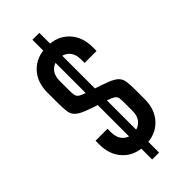

<svg xmlns="http://www.w3.org/2000/svg" viewBox="-292 -913 1077 1077"><g transform="rotate(-45 246.5 -375.0)"><path d="M272 100H217V-850H272ZM247 16Q165.5 16 116.2 -35Q67 -86 67 -169V-199H162V-169Q162 -128.5 185 -103.8Q208 -79 247 -79Q286 -79 309 -103.8Q332 -128.5 332 -169V-232Q332 -255 330.5 -268.2Q329 -281.5 321.5 -289.5Q314 -297.5 296.5 -304.8Q279 -312 247 -322Q179.5 -343.5 142.5 -358.2Q105.5 -373 89.5 -389.8Q73.5 -406.5 70.2 -433.5Q67 -460.5 67 -507V-581Q67 -664.5 116.2 -715.2Q165.5 -766 247 -766Q329 -766 378 -715.2Q427 -664.5 427 -581V-551H332V-581Q332 -621.5 309 -646.2Q286 -671 247 -671Q208 -671 185 -646.2Q162 -621.5 162 -581V-507Q162 -484.5 163.8 -471.2Q165.5 -458 172.8 -449.8Q180 -441.5 197.8 -434.5Q215.5 -427.5 247 -417Q314.5 -395.5 351.5 -381Q388.5 -366.5 404.5 -349.8Q420.5 -333 423.8 -306Q427 -279 427 -232V-169Q427 -86 378 -35Q329 16 247 16Z"/></g></svg>

Font: Mohave Light Medium
Style: Regular
Weight: 500
Version: Version 2.003